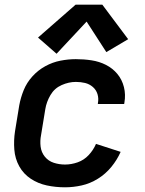

<svg xmlns="http://www.w3.org/2000/svg" viewBox="-20 -790 616 818"><path d="M257 8Q292 8 328 0Q364 -8 397 -28.5Q430 -49 454.5 -79Q479 -109 494 -143L389 -177Q378 -151 358 -129.5Q338 -108 311 -98.5Q284 -89 257 -89Q232 -89 209 -96.5Q186 -104 171 -122.5Q156 -141 153 -165.5Q150 -190 155 -215L173 -325Q178 -356 195 -385Q212 -414 242.5 -427.5Q273 -441 303 -441Q324 -441 342.5 -436.5Q361 -432 375.5 -419.5Q390 -407 395.5 -388.5Q401 -370 397 -350V-347H509Q510 -350 510 -353Q516 -387 508 -419Q500 -451 480 -475Q460 -499 431.5 -513.5Q403 -528 370 -533Q337 -538 303 -538Q271 -538 237.5 -531.5Q204 -525 173 -508Q142 -491 118 -464.5Q94 -438 81 -406Q68 -374 62 -341L44 -231Q38 -192 41 -153Q44 -114 62 -81.5Q80 -49 111 -28.5Q142 -8 179.5 0Q217 8 257 8ZM221 -561 349 -698 433 -568 526 -623 416 -770H302L142 -630Z"/></svg>

Font: Iosevka Sparkle Semibold
Style: Italic
Weight: 600
Italic angle: -9°
Designer: Belleve Invis
Foundry: Belleve Invis
Version: Version 4.5.0; ttfautohint (v1.8.3)